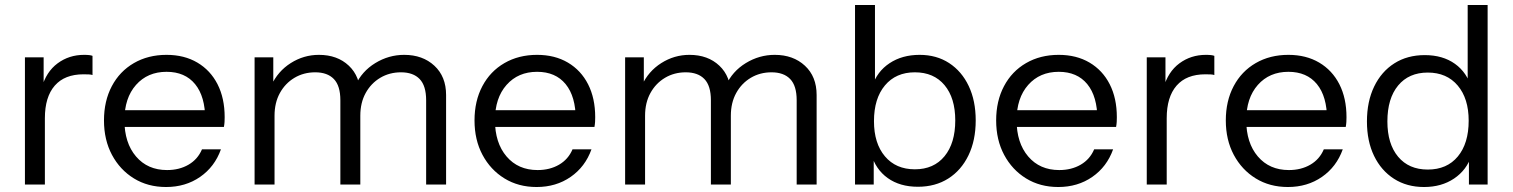

<svg xmlns="http://www.w3.org/2000/svg" viewBox="-20 -740 6066 770"><path d="M80 0V-510H155V-380H160V0ZM160 -266 147 -387Q165 -452 211 -486Q257 -520 317 -520Q342 -520 351 -516V-439Q346 -441 337 -441.5Q328 -442 315 -442Q239 -442 199.5 -396.5Q160 -351 160 -266Z M646 10Q573 10 517 -24.5Q461 -59 429 -119Q397 -179 397 -257Q397 -335 428.5 -394.5Q460 -454 517 -487Q574 -520 648 -520Q719 -520 771.5 -489Q824 -458 852.5 -402Q881 -346 881 -270Q881 -260 880.5 -251Q880 -242 878 -231H457V-298H829L803 -261Q803 -353 762.5 -402.5Q722 -452 648 -452Q572 -452 525.5 -399.5Q479 -347 479 -258Q479 -167 525.5 -112.5Q572 -58 650 -58Q699 -58 736 -79.5Q773 -101 790 -141H866Q841 -71 782.5 -30.5Q724 10 646 10Z M1001 0V-510H1076V-390H1081V0ZM1345 0V-338Q1345 -396 1319 -423Q1293 -450 1244 -450Q1198 -450 1161 -428Q1124 -406 1102.5 -367Q1081 -328 1081 -276L1068 -397Q1094 -454 1146 -487Q1198 -520 1259 -520Q1333 -520 1379 -476.5Q1425 -433 1425 -359V0ZM1689 0V-338Q1689 -396 1663 -423Q1637 -450 1588 -450Q1542 -450 1505 -428Q1468 -406 1446.5 -367Q1425 -328 1425 -276L1405 -397Q1431 -454 1485 -487Q1539 -520 1601 -520Q1675 -520 1722 -476.5Q1769 -433 1769 -359V0Z M2132 10Q2059 10 2003 -24.5Q1947 -59 1915 -119Q1883 -179 1883 -257Q1883 -335 1914.5 -394.5Q1946 -454 2003 -487Q2060 -520 2134 -520Q2205 -520 2257.5 -489Q2310 -458 2338.5 -402Q2367 -346 2367 -270Q2367 -260 2366.5 -251Q2366 -242 2364 -231H1943V-298H2315L2289 -261Q2289 -353 2248.5 -402.5Q2208 -452 2134 -452Q2058 -452 2011.5 -399.5Q1965 -347 1965 -258Q1965 -167 2011.5 -112.5Q2058 -58 2136 -58Q2185 -58 2222 -79.5Q2259 -101 2276 -141H2352Q2327 -71 2268.5 -30.5Q2210 10 2132 10Z M2487 0V-510H2562V-390H2567V0ZM2831 0V-338Q2831 -396 2805 -423Q2779 -450 2730 -450Q2684 -450 2647 -428Q2610 -406 2588.5 -367Q2567 -328 2567 -276L2554 -397Q2580 -454 2632 -487Q2684 -520 2745 -520Q2819 -520 2865 -476.5Q2911 -433 2911 -359V0ZM3175 0V-338Q3175 -396 3149 -423Q3123 -450 3074 -450Q3028 -450 2991 -428Q2954 -406 2932.5 -367Q2911 -328 2911 -276L2891 -397Q2917 -454 2971 -487Q3025 -520 3087 -520Q3161 -520 3208 -476.5Q3255 -433 3255 -359V0Z M3661 9Q3589 9 3540 -26Q3491 -61 3473 -125L3484 -127V0H3409V-720H3489V-391L3478 -394Q3497 -453 3547.5 -486.5Q3598 -520 3668 -520Q3736 -520 3786.5 -487Q3837 -454 3865 -395Q3893 -336 3893 -257Q3893 -177 3864 -117Q3835 -57 3783 -24Q3731 9 3661 9ZM3649 -61Q3725 -61 3768 -113.5Q3811 -166 3811 -257Q3811 -347 3768 -398.5Q3725 -450 3649 -450Q3573 -450 3529 -397.5Q3485 -345 3485 -254Q3485 -165 3529 -113Q3573 -61 3649 -61Z M4224 10Q4151 10 4095 -24.5Q4039 -59 4007 -119Q3975 -179 3975 -257Q3975 -335 4006.5 -394.5Q4038 -454 4095 -487Q4152 -520 4226 -520Q4297 -520 4349.5 -489Q4402 -458 4430.5 -402Q4459 -346 4459 -270Q4459 -260 4458.5 -251Q4458 -242 4456 -231H4035V-298H4407L4381 -261Q4381 -353 4340.5 -402.5Q4300 -452 4226 -452Q4150 -452 4103.5 -399.5Q4057 -347 4057 -258Q4057 -167 4103.5 -112.5Q4150 -58 4228 -58Q4277 -58 4314 -79.5Q4351 -101 4368 -141H4444Q4419 -71 4360.5 -30.5Q4302 10 4224 10Z M4579 0V-510H4654V-380H4659V0ZM4659 -266 4646 -387Q4664 -452 4710 -486Q4756 -520 4816 -520Q4841 -520 4850 -516V-439Q4845 -441 4836 -441.5Q4827 -442 4814 -442Q4738 -442 4698.5 -396.5Q4659 -351 4659 -266Z M5145 10Q5072 10 5016 -24.5Q4960 -59 4928 -119Q4896 -179 4896 -257Q4896 -335 4927.5 -394.5Q4959 -454 5016 -487Q5073 -520 5147 -520Q5218 -520 5270.5 -489Q5323 -458 5351.5 -402Q5380 -346 5380 -270Q5380 -260 5379.5 -251Q5379 -242 5377 -231H4956V-298H5328L5302 -261Q5302 -353 5261.5 -402.5Q5221 -452 5147 -452Q5071 -452 5024.5 -399.5Q4978 -347 4978 -258Q4978 -167 5024.5 -112.5Q5071 -58 5149 -58Q5198 -58 5235 -79.5Q5272 -101 5289 -141H5365Q5340 -71 5281.5 -30.5Q5223 10 5145 10Z M5871 0V-119L5881 -116Q5862 -58 5811.5 -24Q5761 10 5691 10Q5622 10 5570.5 -23Q5519 -56 5490.5 -115Q5462 -174 5462 -253Q5462 -333 5491 -393Q5520 -453 5572 -486Q5624 -519 5694 -519Q5766 -519 5815 -484Q5864 -449 5882 -385L5866 -383V-720H5946V0ZM5706 -60Q5783 -60 5826.5 -112.5Q5870 -165 5870 -256Q5870 -345 5826 -397Q5782 -449 5706 -449Q5630 -449 5587 -397Q5544 -345 5544 -253Q5544 -163 5587 -111.5Q5630 -60 5706 -60Z"/></svg>

Font: Instrument Sans
Style: Regular
Weight: 400
Designer: Rodrigo Fuenzalida
Foundry: fragTYPE
Version: Version 1.000;gftools[0.9.28]